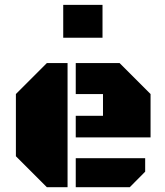

<svg xmlns="http://www.w3.org/2000/svg" viewBox="-20 -782 690 802"><path d="M262.2 0H175.8L46.4 -129.4V-389.2L175.8 -518.6H262.2ZM296.4 -208V-298.3H410.2V-389.2H296.4V-518.6H479.5L608.9 -389.2V-208ZM296.4 0V-121.1H586.4V-64.9L522 0ZM244.1 -761.7H408.2V-624.5H244.1Z"/></svg>

Font: Black Ops One [rus by aLiNcE]
Style: Regular
Weight: 400
Designer: James Grieshaber
Foundry: James Grieshaber
Version: Version 1.002;May 25, 2024;FontCreator 13.0.0.2680 64-bit